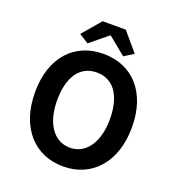

<svg xmlns="http://www.w3.org/2000/svg" viewBox="-161 -1040 1091 1184"><g transform="rotate(20 385.0 -448.5)"><path d="M461 -911H309L206 -790L268 -751L383 -845H387L502 -751L564 -790ZM385 14C573 14 703 -127 703 -358C703 -589 573 -724 385 -724C197 -724 67 -590 67 -358C67 -127 197 14 385 14ZM385 -109C279 -109 212 -207 212 -358C212 -513 276 -602 385 -602C494 -602 558 -513 558 -358C558 -207 491 -109 385 -109Z"/></g></svg>

Font: Spoqa Han Sans Neo Bold
Style: Bold
Weight: 700
Designer: [Spoqa Han Sans Neo] Dong-huui Kim  Younghwa Kang  Yujin Lee  [Noto Sans] Ryoko NISHIZUKA  (kana & ideographs); Paul D. 
Foundry: Spoqa (http://www.spoqa-han-sans.com)
Version: Version 1.100;hotconv 1.0.109;makeotfexe 2.5.65596